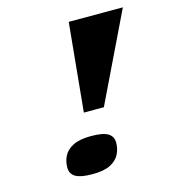

<svg xmlns="http://www.w3.org/2000/svg" viewBox="-108 -802 830 908"><g transform="rotate(-15 307.0 -347.5)"><path d="M269 -277 311 -710H576L367 -277ZM272 -161Q331 -161 355.5 -146Q380 -131 380 -100Q380 -71 367 -44.5Q354 -18 322.5 -1.5Q291 15 234 15Q176 15 151 0Q126 -15 126 -46Q126 -76 139 -102Q152 -128 184 -144.5Q216 -161 272 -161Z"/></g></svg>

Font: Intel One Mono Light
Style: Italic
Weight: 300
Italic angle: -16°
Monospace: yes
Designer: Fred Shallcrass
Foundry: Frere-Jones Type LLC
Version: Version 1.004